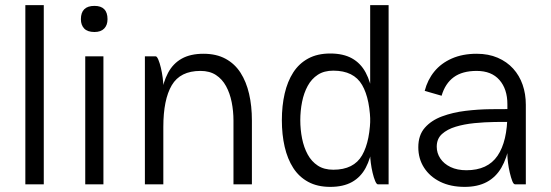

<svg xmlns="http://www.w3.org/2000/svg" viewBox="-20 -720 2153 750"><path d="M79 -700H151V0H79Z M296 -645Q296 -697 349 -697Q400 -697 400 -645Q400 -622 387 -608.5Q374 -595 349 -595Q322 -595 309 -608.5Q296 -622 296 -645ZM313 -500H384V0H313Z M892 0V-249H964V0ZM892 -249Q892 -286 885 -321Q878 -356 863 -383.5Q848 -411 823.5 -427Q799 -443 763 -443Q684 -443 651 -387Q618 -331 618 -224Q618 -224 609 -224Q600 -224 600 -224Q600 -292 608.5 -345.5Q617 -399 636.5 -435.5Q656 -472 690 -491Q724 -510 775 -510Q825 -510 861 -490.5Q897 -471 919.5 -436Q942 -401 953 -353.5Q964 -306 964 -249ZM546 0V-500H588Q593 -500 598.5 -487Q604 -474 608.5 -455Q613 -436 615.5 -416.5Q618 -397 618 -385V0Z M1498 -500H1426V-700H1498ZM1153 -250H1081Q1081 -307 1092 -354.5Q1103 -402 1125.5 -437Q1148 -472 1184 -491.5Q1220 -511 1270 -511Q1321 -511 1355 -492Q1389 -473 1408.5 -436.5Q1428 -400 1436.5 -346.5Q1445 -293 1445 -225Q1445 -225 1436 -225Q1427 -225 1427 -225Q1427 -332 1394.5 -388Q1362 -444 1282 -444Q1246 -444 1221.5 -428Q1197 -412 1182 -384.5Q1167 -357 1160 -322Q1153 -287 1153 -250ZM1153 -251Q1153 -214 1160 -179Q1167 -144 1182 -116.5Q1197 -89 1221.5 -73Q1246 -57 1282 -57Q1362 -57 1394.5 -113.5Q1427 -170 1427 -276Q1427 -276 1436 -276Q1445 -276 1445 -276Q1445 -208 1436.5 -154.5Q1428 -101 1408.5 -64.5Q1389 -28 1355 -9Q1321 10 1270 10Q1220 10 1184 -9.5Q1148 -29 1125.5 -64Q1103 -99 1092 -146.5Q1081 -194 1081 -251ZM1498 -500V0H1456Q1451 0 1445.5 -13Q1440 -26 1435.5 -45Q1431 -64 1428.5 -83.5Q1426 -103 1426 -115V-500Z M1705 -346 1639 -365Q1650 -408 1676.5 -440.5Q1703 -473 1745 -491.5Q1787 -510 1842 -510Q1888 -510 1924 -494.5Q1960 -479 1984.5 -452Q2009 -425 2021.5 -389Q2034 -353 2034 -311L1962 -313Q1962 -372 1931 -407.5Q1900 -443 1842 -443Q1786 -443 1752.5 -418.5Q1719 -394 1705 -346ZM1992 0Q1986 0 1981 -13Q1976 -26 1971.5 -45Q1967 -64 1964.5 -83.5Q1962 -103 1962 -115V-323L2034 -311V0ZM1985 -244Q1953 -244 1913 -243.5Q1873 -243 1833 -239Q1793 -235 1760 -225Q1727 -215 1706.5 -196.5Q1686 -178 1686 -147Q1686 -122 1700 -101Q1714 -80 1740 -67.5Q1766 -55 1802 -55Q1885 -55 1923.5 -111.5Q1962 -168 1962 -275H1980Q1980 -208 1970 -155Q1960 -102 1938.5 -65Q1917 -28 1881.5 -9Q1846 10 1795 10Q1740 10 1699.5 -10Q1659 -30 1636.5 -65Q1614 -100 1614 -145Q1614 -192 1639.5 -221Q1665 -250 1707 -265.5Q1749 -281 1798.5 -287Q1848 -293 1896.5 -293.5Q1945 -294 1983 -294Z"/></svg>

Font: Haskoy
Style: Regular
Weight: 400
Designer: Ertekin Erdin
Foundry: Ertekin Erdin
Version: Version 1.500